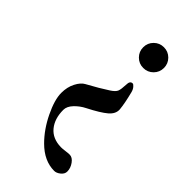

<svg xmlns="http://www.w3.org/2000/svg" viewBox="-215 -549 785 785"><g transform="rotate(45 177.5 -156.5)"><path d="M275.5 -391.5Q258 -374 233 -374Q208 -374 190.5 -391.5Q173 -409 173 -434Q173 -459 190.5 -476.5Q208 -494 233 -494Q258 -494 275.5 -476.5Q293 -459 293 -434Q293 -409 275.5 -391.5ZM273 181Q215 181 165 131Q124 90 96 32Q68 -26 68 -65Q68 -99 81.5 -125Q95 -151 112 -160Q167 -190 202 -213Q222 -226 226.5 -237.5Q231 -249 232 -276Q232 -299 247 -299Q252 -299 259 -290.5Q266 -282 269 -270Q282 -219 285 -187Q287 -162 263 -141.5Q239 -121 184 -93Q160 -81 141.5 -61.5Q123 -42 123 -22Q123 29 149 60.5Q175 92 224 93Q234 93 248 91Q262 89 271 89Q287 89 300 107Q313 125 313 145Q313 159 299.5 170Q286 181 273 181Z"/></g></svg>

Font: EB Garamond
Style: SC
Weight: 400
Version: Version 000.010